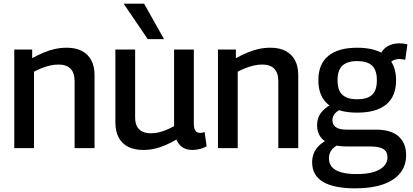

<svg xmlns="http://www.w3.org/2000/svg" viewBox="-20 -810 2259 1050"><path d="M58 0V-539H156V-492Q189 -510 219 -522.5Q249 -535 280 -542Q311 -549 345 -549Q395 -549 428.5 -531Q462 -513 479.5 -480Q497 -447 497 -399V0H388V-366Q388 -411 366 -434Q344 -457 300 -457Q277 -457 255 -452Q233 -447 211 -438.5Q189 -430 166 -418V0Z M762 10Q716 10 682 -6.5Q648 -23 629.5 -57Q611 -91 611 -142V-539H719V-165Q719 -125 741 -103Q763 -81 805 -81Q827 -81 848 -86Q869 -91 889.5 -99.5Q910 -108 932 -120V-539H1040V-133Q1040 -114 1044.5 -103Q1049 -92 1057 -87.5Q1065 -83 1074 -83Q1087 -83 1099 -88L1110 -10Q1100 -4 1087 0.5Q1074 5 1060 7.5Q1046 10 1031 10Q1000 10 978 -4.5Q956 -19 945 -47Q916 -30 886.5 -17Q857 -4 827 3Q797 10 762 10ZM788 -596 656 -790H768L877 -596Z M1172 0V-539H1270V-492Q1303 -510 1333 -522.5Q1363 -535 1394 -542Q1425 -549 1459 -549Q1509 -549 1542.5 -531Q1576 -513 1593.5 -480Q1611 -447 1611 -399V0H1502V-366Q1502 -411 1480 -434Q1458 -457 1414 -457Q1391 -457 1369 -452Q1347 -447 1325 -438.5Q1303 -430 1280 -418V0Z M1923 220Q1806 220 1746.5 184.5Q1687 149 1687 78Q1687 50 1696.5 27Q1706 4 1725.5 -14.5Q1745 -33 1774 -47L1840 -25Q1820 -15 1806.5 -3.5Q1793 8 1786 22.5Q1779 37 1779 56Q1779 84 1795 103Q1811 122 1845 132Q1879 142 1931 142Q1985 142 2022 131Q2059 120 2079 99.5Q2099 79 2099 51Q2099 30 2089.5 17Q2080 4 2059 -2.5Q2038 -9 2003 -9H1877Q1825 -9 1788.5 -22Q1752 -35 1733 -61Q1714 -87 1714 -124Q1714 -163 1733.5 -190.5Q1753 -218 1790 -238L1851 -217Q1826 -205 1812 -189.5Q1798 -174 1798 -152Q1798 -128 1816.5 -114.5Q1835 -101 1874 -101H2036Q2118 -101 2159.5 -64.5Q2201 -28 2201 39Q2201 96 2168.5 136.5Q2136 177 2074 198.5Q2012 220 1923 220ZM1933 -194Q1829 -194 1775 -238.5Q1721 -283 1721 -371Q1721 -459 1775 -504Q1829 -549 1933 -549Q2038 -549 2092 -504Q2146 -459 2146 -371Q2146 -283 2092 -238.5Q2038 -194 1933 -194ZM1933 -267Q1988 -267 2014.5 -291Q2041 -315 2041 -371Q2041 -427 2014.5 -451.5Q1988 -476 1933 -476Q1880 -476 1853 -451.5Q1826 -427 1826 -371Q1826 -315 1853 -291Q1880 -267 1933 -267ZM2101 -449 2057 -506Q2071 -540 2098.5 -556.5Q2126 -573 2165 -573Q2177 -573 2188 -571.5Q2199 -570 2208 -567L2196 -483Q2189 -485 2180.5 -486Q2172 -487 2163 -487Q2143 -487 2127 -478Q2111 -469 2101 -449Z"/></svg>

Font: Georama ExtraCondensed Thin Medium
Style: Regular
Weight: 500
Version: Version 1.001